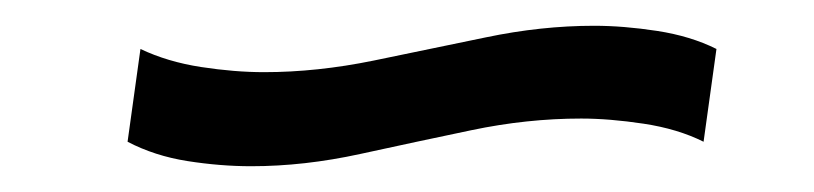

<svg xmlns="http://www.w3.org/2000/svg" viewBox="-20 -425 632 149"><path d="M175 -296Q151 -296 125.5 -300Q100 -304 79 -315L89 -387Q110 -377 136 -373Q162 -369 185 -369Q226 -369 270 -378L357 -396Q400 -405 441 -405Q464 -405 490 -401Q516 -397 536 -387L526 -315Q506 -325 479.5 -329Q453 -333 431 -333Q389 -333 346 -324Q303 -315 259.5 -305.5Q216 -296 175 -296Z"/></svg>

Font: Pathway Extreme 8pt Thin 12pt Medium
Style: Italic
Weight: 500
Italic angle: -8°
Version: Version 1.001;gftools[0.9.26]